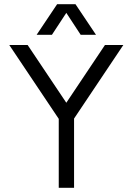

<svg xmlns="http://www.w3.org/2000/svg" viewBox="-20 -899 635 919"><path d="M261.2 0V-330.1L24.4 -683.6H112.3L297.4 -407.2L482.4 -683.6H570.3L334.5 -331.5V0ZM155.3 -732.4 253.4 -878.9H341.3L439.5 -732.4H366.2L297.4 -837.4L228.5 -732.4Z"/></svg>

Font: Sanitrixie
Style: Regular
Weight: 400
Designer: Jayvee D. Enaguas (Grand Chaos)
Version: Version 1.1 - 6/9/2013